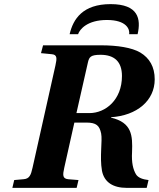

<svg xmlns="http://www.w3.org/2000/svg" viewBox="-20 -912 771 932"><path d="M318 -746H359C367 -770 404 -815 499 -815C594 -815 611 -770 607 -746H648C665 -820 652 -892 517 -892C382 -892 335 -820 318 -746ZM40 0H352L361 -38L311 -42C283 -45 284 -62 292 -98L341 -317H399C448 -317 463 -302 471 -264C478 -229 463 -151 475 -83C486 -27 529 0 596 0H692L701 -38C675 -41 651 -48 640 -66C626 -90 618 -122 621 -174C624 -254 621 -317 519 -341V-343C644 -351 731 -423 731 -527C731 -587 706 -630 661 -657C620 -681 550 -692 471 -692H189L179 -654L230 -649C258 -647 257 -630 249 -594L138 -98C130 -62 123 -44 94 -42L49 -38ZM351 -363 407 -610C413 -635 420 -646 468 -646C535 -646 572 -613 572 -543C572 -428 493 -363 414 -363Z"/></svg>

Font: Heuristica
Style: Bold Italic
Weight: 700
Italic angle: -13°
Version: Version 1.0.1